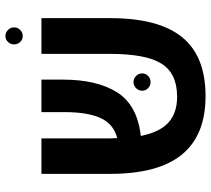

<svg xmlns="http://www.w3.org/2000/svg" viewBox="-55 -718 779 709"><g transform="rotate(-90 334.5 -363.5)"><path d="M333 6Q190 6 118.5 -81Q47 -168 47 -346V-600H178V-347Q178 -333 179 -320Q232 -334 253.5 -382.5Q275 -431 275 -514V-600H395V-521Q395 -395 348 -320.5Q301 -246 187 -233Q201 -163 236.5 -131Q272 -99 331 -99H335Q419 -100 454.5 -157.5Q490 -215 490 -346V-600H622V-346Q622 -168 552.5 -81.5Q483 5 338 6ZM386 -197Q373 -197 363.5 -206Q354 -215 354 -228Q354 -241 363.5 -250.5Q373 -260 386 -260Q399 -260 408.5 -250.5Q418 -241 418 -228Q418 -215 408.5 -206Q399 -197 386 -197ZM556 -669Q543 -669 534 -678.5Q525 -688 525 -701Q525 -714 534 -723.5Q543 -733 556 -733Q569 -733 578.5 -723.5Q588 -714 588 -701Q588 -688 578.5 -678.5Q569 -669 556 -669Z"/></g></svg>

Font: Noto Sans Hebrew Condensed SemiBold
Style: Regular
Weight: 600
Width: 3
Designer: Ben Nathan
Foundry: Google LLC
Version: Version 3.001; ttfautohint (v1.8.4.7-5d5b)